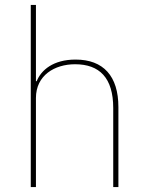

<svg xmlns="http://www.w3.org/2000/svg" viewBox="-20 -760 596 780"><path d="M105 0H126V-362C126 -454 202 -499 285 -499C384 -499 440 -444 440 -321V0H461V-325C461 -451 400 -518 287 -518C196 -518 147 -475 129 -430H126V-740H105Z"/></svg>

Font: IBM Plex Sans Thai Looped Thin
Style: Regular
Weight: 100
Designer: Mike Abbink, Paul van der Laan, Pieter van Rosmalen, Ben Mitchell, Mark Frömberg
Foundry: Bold Monday
Version: Version 1.1